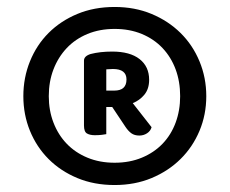

<svg xmlns="http://www.w3.org/2000/svg" viewBox="-20 -650 659 551"><path d="M47 -374Q47 -427 66 -474Q85 -521 119.5 -555.5Q154 -590 202 -610Q250 -630 309 -630Q367 -630 415 -610Q463 -590 498 -555.5Q533 -521 552.5 -474Q572 -427 572 -374Q572 -321 552.5 -274.5Q533 -228 498 -193.5Q463 -159 415 -139Q367 -119 309 -119Q250 -119 202 -139Q154 -159 119.5 -193.5Q85 -228 66 -274.5Q47 -321 47 -374ZM120 -374Q120 -333 133.5 -298Q147 -263 171.5 -237.5Q196 -212 231 -197.5Q266 -183 309 -183Q352 -183 387 -197.5Q422 -212 446.5 -237.5Q471 -263 484 -298Q497 -333 497 -374Q497 -416 484 -451Q471 -486 446.5 -512Q422 -538 387 -552.5Q352 -567 309 -567Q266 -567 231 -552.5Q196 -538 171.5 -512Q147 -486 133.5 -451Q120 -416 120 -374ZM285 -343V-265Q280 -264 271.5 -263Q263 -262 252 -262Q238 -262 229.5 -267Q221 -272 221 -290V-476Q221 -489 240 -495Q267 -502 302 -502Q353 -502 380.5 -480.5Q408 -459 408 -421Q408 -395 394.5 -378.5Q381 -362 361 -354L415 -285Q412 -274 402 -267.5Q392 -261 380 -261Q366 -261 357 -267.5Q348 -274 340 -286L302 -343ZM308 -390Q343 -390 343 -422Q343 -452 304 -452Q299 -452 294 -451.5Q289 -451 285 -451V-390Z"/></svg>

Font: Baloo 2 SemiBold
Style: Regular
Weight: 600
Designer: Sarang Kulkarni and Ek Type
Foundry: Ek Type
Version: Version 1.640;hotconv 1.0.111;makeotfexe 2.5.65597; ttfautoh